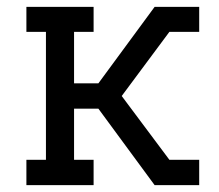

<svg xmlns="http://www.w3.org/2000/svg" viewBox="-20 -540 640 560"><path d="M57 0V-74H114V-447H57V-520H253V-447H196V-297H267L431 -520H561V-447H474L335 -260L474 -74H561V0H431L267 -223H196V-74H253V0Z"/></svg>

Font: Iosevka HT Extended
Style: Regular
Weight: 400
Width: 7
Monospace: yes
Designer: Belleve Invis
Foundry: Belleve Invis
Version: Version 32.3.0; ttfautohint (v1.8.4)